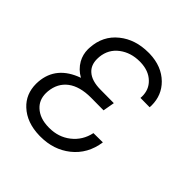

<svg xmlns="http://www.w3.org/2000/svg" viewBox="-154 -651 774 774"><g transform="rotate(45 233.0 -264.0)"><path d="M27.8 -140.6Q35.2 -236.3 138.2 -272.9Q107.4 -290 90.8 -319.3Q76.7 -344.7 76.7 -374.5Q76.7 -378.9 77.1 -383.3Q81.1 -455.1 133.8 -497.1Q184.1 -537.6 258.8 -537.6Q262.2 -537.6 265.6 -537.6Q335.9 -535.6 378.9 -493.2Q418.5 -454.1 418.5 -395.5Q418.5 -390.1 418 -384.8L365.2 -385.3Q365.7 -389.6 365.7 -393.6Q366.2 -433.1 339.8 -458.5Q311.5 -486.3 262.7 -487.3Q260.7 -487.3 259.3 -487.3Q209 -487.3 172.9 -460.4Q135.7 -432.6 130.9 -384.8Q130.4 -378.4 130.4 -372.6Q130.4 -337.9 151.9 -318.4Q177.2 -294.9 229 -294.9L304.2 -294.4L295.4 -244.6L223.1 -245.1Q159.7 -245.1 123.5 -217.8Q87.4 -190.4 82.5 -140.1Q82 -134.3 82 -128.9Q82 -90.8 107.4 -67.4Q136.7 -40 187.5 -39.6Q189 -39.6 190.9 -39.6Q243.2 -39.6 281.2 -69.3Q320.8 -100.1 331.5 -150.9L384.8 -151.4Q374 -75.7 318.4 -31.7Q265.1 10.3 191.4 10.3Q188 10.3 184.6 10.3Q111.3 8.8 67.4 -32.2Q27.3 -69.3 27.3 -128.4Q27.3 -134.8 27.8 -140.6Z"/></g></svg>

Font: MAUL Condensed Light Italic
Style: Light Italic
Weight: 300
Italic angle: -12°
Designer: MAUL
Version: Version 1.0; 2020; ttfautohint (v1.8.3)